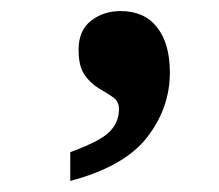

<svg xmlns="http://www.w3.org/2000/svg" viewBox="-20 -173 396 347"><path d="M107 154V102Q137 91 156.5 80.5Q176 70 185.5 56Q195 42 195 24Q195 10 184 2.5Q173 -5 158.5 -13.5Q144 -22 133 -37.5Q122 -53 122 -83Q122 -118 144.5 -135.5Q167 -153 198 -153Q241 -153 264 -123.5Q287 -94 287 -42Q287 22 246 75Q205 128 107 154Z"/></svg>

Font: Noto Serif Gujarati
Style: Bold
Weight: 700
Version: Version 2.102